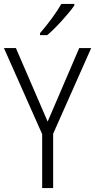

<svg xmlns="http://www.w3.org/2000/svg" viewBox="-20 -959 485 979"><path d="M384 -714H445L251 -277V0H195V-275L0 -714H61L223 -339ZM359 -931Q336 -898 295 -853Q254 -808 221 -780H184V-790Q250 -866 293 -939H359Z"/></svg>

Font: Noto Sans UI NarrowLight
Style: Regular
Weight: 300
Width: 4
Designer: Monotype Design Team
Foundry: Monotype Imaging Inc.
Version: Version 1.001